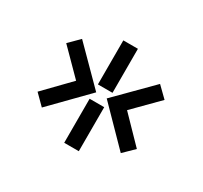

<svg xmlns="http://www.w3.org/2000/svg" viewBox="-98 -732 736 695"><g transform="rotate(30 270.0 -384.0)"><path d="M237 -354H298V-170H237ZM237 -598H298V-414H237ZM431 -528 474 -486 375 -386 476 -282 433 -240 290 -386ZM105 -528 246 -386 103 -240 61 -282 162 -386 63 -486Z"/></g></svg>

Font: 3270 Nerd Font
Style: Regular
Weight: 400
Monospace: yes
Version: Version 3.0.1;Nerd Fonts 3.3.0